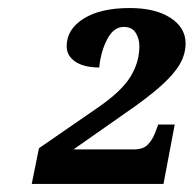

<svg xmlns="http://www.w3.org/2000/svg" viewBox="-20 -844 482 478"><path d="M59 -386 77 -475 222 -575Q282 -616 304.5 -652.5Q327 -689 327 -729Q327 -747 318 -762Q309 -777 288 -777Q263 -777 247 -746.5Q231 -716 227 -676Q189 -676 167.5 -690.5Q146 -705 146 -729Q146 -771 188 -797.5Q230 -824 303 -824Q367 -824 404.5 -799.5Q442 -775 442 -736Q442 -709 427.5 -684Q413 -659 380 -629.5Q347 -600 290 -561L163 -472H313Q337 -472 348.5 -484.5Q360 -497 366 -513L374 -534H415L387 -386Z"/></svg>

Font: Noto Serif Tamil ExtraBold
Style: Italic
Weight: 800
Italic angle: -12°
Designer: Indian Type Foundry, Tom Grace, and the Monotype Design Team
Foundry: Monotype Imaging Inc.
Version: Version 2.003; ttfautohint (v1.8.4.7-5d5b)